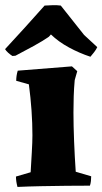

<svg xmlns="http://www.w3.org/2000/svg" viewBox="-44 -733 404 758"><path d="M25 5Q19 -17 19 -36L77 -53Q79 -88 81.5 -130.5Q84 -173 84 -199Q84 -246 80.5 -296.5Q77 -347 70 -400L20 -414Q20 -434 26 -454L240 -471L261 -452L251 -417Q248 -384 247 -353Q246 -322 246 -289Q246 -239 248.5 -175.5Q251 -112 255 -55L316 -37Q316 -28 315 -18.5Q314 -9 311 0Q269 0 219 0.5Q169 1 118.5 2Q68 3 25 5ZM17 -513 5 -512Q-3 -517 -11.5 -524.5Q-20 -532 -24 -539Q13 -579 54 -624Q95 -669 132 -711Q146 -712 164 -712.5Q182 -713 196 -711L288 -595L340 -547Q336 -538 328 -527.5Q320 -517 313 -509Q270 -523 228.5 -545.5Q187 -568 157 -597L149 -588Q128 -573 89 -551.5Q50 -530 17 -513Z"/></svg>

Font: Labrada ExtraBold
Style: Regular
Weight: 800
Designer: Mercedes Jáuregui
Foundry: Omnibus-Type Team
Version: Version 1.000; ttfautohint (v1.8.4.7-5d5b)